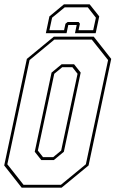

<svg xmlns="http://www.w3.org/2000/svg" viewBox="-22 -870 536 890"><path d="M78.5 0 -2.5 -103 102.5 -597 227.5 -700H412.5L493.5 -597L388.5 -103L263.5 0ZM87 -13.5H260.5L376 -108.5L479 -591.5L403.5 -686.5H230L115 -591.5L12 -108.5ZM169.5 -128 139 -166.5 217 -533.5 263.5 -572H321.5L352 -533.5L274 -166.5L227.5 -128ZM177.5 -141.5H224.5L261.5 -172L337.5 -528L313.5 -558.5H266.5L229.5 -528L153.5 -172ZM393.5 -850 438 -794 421.5 -716H325.5L333.5 -754H294.5L286.5 -716H190.5L207 -794L274.5 -850ZM385 -836H278L219.5 -788L207 -730H275L281.5 -760L291.5 -768H342.5L348.5 -760L342 -730H410L422.5 -788Z"/></svg>

Font: Tourney Condensed Thin
Style: Italic
Weight: 100
Width: 3
Italic angle: -12°
Designer: Tyler Finck
Foundry: Etcetera Type Co
Version: Version 1.010; ttfautohint (v1.8.3)